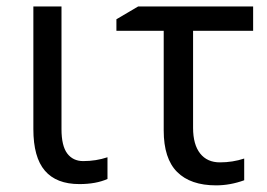

<svg xmlns="http://www.w3.org/2000/svg" viewBox="-20 -555 817 587"><path d="M168 -535.2V-160.2Q168 -109.4 185.5 -85.9Q203.1 -62.5 234.4 -62.5Q273.4 -62.5 308.6 -74.2V-7.8Q273.4 7.8 222.7 7.8Q152.3 7.8 117.2 -33.2Q82 -74.2 82 -160.2V-535.2Z M753.9 -535.2V-460.9H570.3V-164.1Q570.3 -113.3 591.8 -85.9Q613.3 -58.6 652.3 -58.6Q691.4 -58.6 726.6 -70.3V-3.9Q683.6 11.7 640.6 11.7Q562.5 11.7 521.5 -29.3Q480.5 -70.3 480.5 -156.2V-460.9H335.9V-496.1L402.3 -535.2Z"/></svg>

Font: Droid Sans Fallback
Style: Regular
Weight: 400
Designer: Steve Matteson
Foundry: Ascender Corporation
Version: 3.00 (Khmer version)